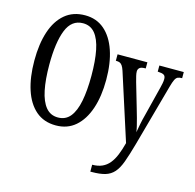

<svg xmlns="http://www.w3.org/2000/svg" viewBox="-132 -862 1259 1238"><g transform="rotate(15 497.0 -242.5)"><path d="M285 10Q205 10 151.5 -36Q98 -82 71 -165Q44 -248 44 -359Q44 -470 71 -552Q98 -634 152 -679.5Q206 -725 286 -725Q362 -725 415 -679.5Q468 -634 496 -551.5Q524 -469 524 -358Q524 -247 496 -164.5Q468 -82 415 -36Q362 10 285 10ZM285 -43Q336 -43 366.5 -80.5Q397 -118 411 -188.5Q425 -259 425 -358Q425 -458 411 -528Q397 -598 366.5 -635Q336 -672 286 -672Q210 -672 177 -589.5Q144 -507 144 -358Q144 -259 158.5 -188.5Q173 -118 204 -80.5Q235 -43 285 -43ZM578 194Q616 194 644 181.5Q672 169 692 144.5Q712 120 726.5 84.5Q741 49 753 3L610 -442Q603 -463 595.5 -474Q588 -485 578.5 -489Q569 -493 555 -493H552V-536H751V-495H747Q720 -495 710 -485.5Q700 -476 700 -462Q700 -449 704 -432.5Q708 -416 714 -394L761 -233Q771 -200 778.5 -172Q786 -144 791.5 -121.5Q797 -99 799 -82Q804 -111 809.5 -139.5Q815 -168 825 -205L874 -400Q878 -416 881 -431Q884 -446 884 -460Q884 -480 872 -487Q860 -494 834 -495H831V-536H994V-495H991Q976 -495 965.5 -490.5Q955 -486 947 -470Q939 -454 930 -421L815 -5Q794 70 776.5 118Q759 166 735.5 192.5Q712 219 677 229.5Q642 240 587 240H578Z"/></g></svg>

Font: Noto Serif ExtraCondensed
Style: Regular
Weight: 400
Width: 2
Designer: Monotype Design Team
Foundry: Monotype Imaging Inc.
Version: Version 2.013